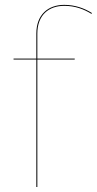

<svg xmlns="http://www.w3.org/2000/svg" viewBox="-20 -753 390 773"><path d="M238.8 -729.5C282.3 -729.5 318.1 -715.9 348.3 -697.1L350.1 -700.6C319.8 -719.6 282.4 -733.4 238.6 -733.4C173.7 -733.4 126.3 -694.1 126.3 -617.9V-517.2H34.6V-513.4H126.3V0H130.3V-513.4H280.6L281 -517.2H130.3V-617.6C130.3 -692.3 175.9 -729.5 238.8 -729.5Z"/></svg>

Font: Fira Sans Four
Style: Regular
Weight: 100
Designer: Carrois Corporate & Edenspiekermann AG
Foundry: Carrois Corporate GbR & Edenspiekermann AG
Version: Version 4.203;PS 004.203;hotconv 1.0.88;makeotf.lib2.5.64775